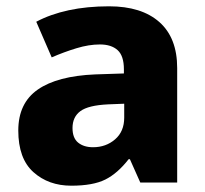

<svg xmlns="http://www.w3.org/2000/svg" viewBox="-20 -579 650 609"><path d="M326 -559Q429 -559 485.5 -509Q542 -459 542 -363V0H425L392 -74H388Q353 -29 314 -9.5Q275 10 206 10Q134 10 86 -33Q38 -76 38 -165Q38 -252 100 -295Q162 -338 282 -343L373 -346V-359Q373 -402 353 -420Q333 -438 297 -438Q262 -438 222.5 -426Q183 -414 144 -397L95 -510Q140 -534 198 -546.5Q256 -559 326 -559ZM323 -248Q260 -245 235 -226.5Q210 -208 210 -173Q210 -141 228 -126.5Q246 -112 275 -112Q316 -112 345 -137Q374 -162 374 -206V-250Z"/></svg>

Font: Noto Sans Georgian ExtraBold
Style: Regular
Weight: 800
Designer: Monotype Design Team, Akaki Razmadze
Foundry: Google LLC
Version: Version 2.005; ttfautohint (v1.8.4.7-5d5b)